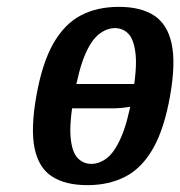

<svg xmlns="http://www.w3.org/2000/svg" viewBox="-20 -530 526 560"><path d="M235 10Q171 10 132 -15Q93 -40 81 -97Q69 -154 86 -250Q103 -346 135.5 -403Q168 -460 215.5 -485Q263 -510 327 -510Q390 -510 429 -485Q468 -460 480.5 -403Q493 -346 476 -250Q459 -154 426.5 -97Q394 -40 346 -15Q298 10 235 10ZM246 -52Q270 -52 292 -69Q314 -86 333 -129Q352 -172 366 -250Q380 -329 375.5 -371.5Q371 -414 355 -431Q339 -448 315 -448Q292 -448 269.5 -431Q247 -414 228.5 -371.5Q210 -329 196 -250Q182 -172 186 -129Q190 -86 206.5 -69Q223 -52 246 -52ZM122 -214 136 -285H439L430 -234Q406 -227 371 -220.5Q336 -214 309 -214Z"/></svg>

Font: Cuprum SemiBold
Style: Italic
Weight: 600
Italic angle: -10°
Version: Version 3.000